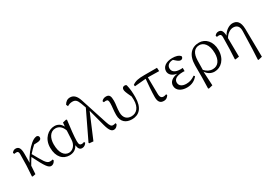

<svg xmlns="http://www.w3.org/2000/svg" viewBox="16 -1875 4401 3149"><g transform="rotate(-30 2216.5 -300.0)"><path d="M538 -67C526 -63 507 -60 485 -60C418 -60 384 -143 284 -316C322 -359 359 -397 399 -432L462 -435C511 -437 538 -453 538 -488C538 -513 522 -524 501 -529C467 -526 435 -514 391 -478C320 -419 238 -320 184 -208C185 -259 185 -367 185 -382C185 -485 158 -526 99 -526C65 -526 46 -509 29 -487L38 -462C51 -464 64 -466 77 -466C111 -466 121 -448 121 -408L117 -193L105 2L115 11L173 0C176 -49 180 -102 183 -154C210 -204 232 -236 257 -277C377 -36 416 14 467 14C496 14 527 -5 546 -46Z M968 -191C964 -93 899 -28 828 -28C741 -28 677 -110 677 -273C677 -393 732 -487 831 -487C897 -487 951 -443 977 -363ZM1128 -60C1113 -52 1097 -48 1081 -48C1048 -48 1031 -65 1031 -132C1031 -209 1049 -373 1068 -514L1055 -523L988 -507L981 -434C950 -497 898 -528 834 -528C722 -528 599 -430 599 -254C599 -75 695 14 814 14C887 14 943 -16 977 -84C986 -12 1012 14 1053 14C1091 14 1119 -8 1137 -37Z M1728 -68C1709 -61 1694 -59 1679 -59C1646 -59 1628 -79 1601 -162L1438 -666C1406 -764 1358 -807 1291 -807C1240 -807 1203 -779 1178 -734L1194 -698C1220 -715 1252 -727 1288 -727C1343 -727 1372 -707 1402 -627L1436 -534L1184 -9L1191 3L1266 10L1463 -456L1546 -140C1581 -8 1618 14 1657 14C1688 14 1720 -10 1736 -46Z M1735 -461C1746 -463 1759 -465 1771 -465C1812 -465 1819 -446 1819 -391C1819 -330 1805 -264 1805 -179C1805 -46 1885 14 1999 14C2131 14 2224 -71 2224 -277C2224 -366 2219 -436 2199 -515C2191 -524 2179 -528 2164 -528C2137 -528 2116 -510 2116 -478C2116 -451 2124 -424 2177 -314C2179 -288 2180 -267 2180 -247C2180 -107 2110 -33 2014 -33C1929 -33 1874 -85 1874 -187C1874 -275 1891 -330 1891 -400C1891 -489 1873 -525 1810 -525C1772 -525 1745 -510 1725 -486Z M2564 -453 2776 -449 2772 -514H2530C2422 -514 2361 -503 2303 -461L2308 -432L2521 -451C2512 -344 2500 -215 2500 -117C2500 -26 2532 14 2602 14C2641 14 2669 -4 2693 -41L2685 -63C2669 -57 2650 -51 2633 -51C2593 -51 2569 -70 2568 -142Z M3228 -102C3174 -64 3126 -45 3061 -45C2979 -45 2931 -82 2931 -142C2931 -193 2968 -242 3109 -242C3115 -242 3125 -241 3137 -240V-301C3126 -300 3108 -299 3099 -299C2990 -299 2944 -340 2944 -403C2944 -463 2996 -496 3061 -496H3063L3104 -460C3132 -436 3152 -426 3174 -426C3202 -426 3220 -450 3218 -475C3188 -515 3131 -528 3067 -528C2943 -528 2872 -467 2872 -390C2872 -332 2914 -280 3011 -264C2909 -249 2851 -199 2851 -126C2851 -37 2933 14 3040 14C3136 14 3203 -29 3244 -83Z M3409 -286C3412 -415 3461 -489 3556 -489C3631 -489 3714 -423 3714 -246C3714 -123 3661 -36 3556 -36C3495 -36 3449 -63 3406 -108ZM3333 -4 3328 198 3340 207 3415 189 3401 -78C3441 -16 3499 14 3563 14C3684 14 3793 -89 3793 -264C3793 -430 3691 -528 3573 -528C3430 -528 3334 -432 3333 -235Z M4346 -341C4343 -482 4287 -528 4205 -528C4147 -528 4064 -481 4024 -399C4020 -492 3993 -526 3940 -526C3905 -526 3885 -509 3868 -487L3877 -462C3890 -464 3903 -466 3916 -466C3950 -466 3961 -448 3961 -408L3957 -182L3948 2L3956 11L4028 0L4024 -352C4058 -416 4123 -462 4182 -462C4250 -462 4294 -424 4291 -333L4281 7L4271 198L4279 207L4353 189Z"/></g></svg>

Font: Noto Serif CJK JP
Style: Regular
Weight: 400
Designer: Ryoko NISHIZUKA 西塚涼子 (kana & ideographs); Frank Grießhammer (Latin, Greek & Cyrillic); Wenlong ZHANG 张文龙 (bopomofo); San
Foundry: Adobe Systems Incorporated
Version: Version 1.000;PS 1;hotconv 16.6.53;makeotf.lib2.5.65590